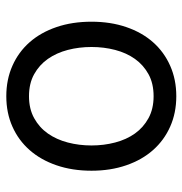

<svg xmlns="http://www.w3.org/2000/svg" viewBox="-4 -590 604 637"><g transform="rotate(-90 298.5 -271.0)"><path d="M298.3 11.4Q242.9 11.4 197.4 -8.9Q152 -29.1 119.5 -65.9Q87 -102.6 69.1 -154.7Q51.1 -206.7 51.1 -269.9Q51.1 -333.8 69.1 -386Q87 -438.2 119.5 -475.1Q152 -512.1 197.4 -532.3Q242.9 -552.6 298.3 -552.6Q353.7 -552.6 399.3 -532.3Q445 -512.1 477.5 -475.1Q509.9 -438.2 527.7 -386Q545.5 -333.8 545.5 -269.9Q545.5 -206.7 527.7 -154.7Q509.9 -102.6 477.5 -65.9Q445 -29.1 399.3 -8.9Q353.7 11.4 298.3 11.4ZM298.3 -63.9Q340.6 -63.9 371.3 -80.8Q402 -97.7 422.1 -125.9Q442.1 -154.1 451.9 -191.6Q461.6 -229 461.6 -269.9Q461.6 -311.1 451.9 -348.5Q442.1 -386 422.1 -414.6Q402 -443.2 371.3 -460.2Q340.6 -477.3 298.3 -477.3Q256.4 -477.3 225.5 -460.2Q194.6 -443.2 174.5 -414.6Q154.5 -386 144.7 -348.5Q134.9 -311.1 134.9 -269.9Q134.9 -229 144.7 -191.6Q154.5 -154.1 174.5 -125.9Q194.6 -97.7 225.5 -80.8Q256.4 -63.9 298.3 -63.9Z"/></g></svg>

Font: Fast_Sans-Dotted
Style: Regular
Weight: 400
Version: Version 3.018